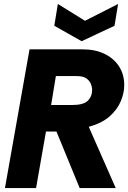

<svg xmlns="http://www.w3.org/2000/svg" viewBox="-20 -949 647 969"><path d="M5 0 129 -700H396Q461 -700 508 -677Q555 -654 581 -613.5Q607 -573 607 -520Q607 -480 589.5 -438Q572 -396 533 -361.5Q494 -327 428 -309L564 0H382L265 -285H212L162 0ZM238 -419H344Q401 -419 423 -440.5Q445 -462 445 -496Q445 -510 438.5 -526Q432 -542 415.5 -553.5Q399 -565 368 -565H262ZM392 -741 254 -819 272 -929 409 -844 576 -929 558 -819Z"/></svg>

Font: Rethink Sans ExtraBold
Style: Italic
Weight: 800
Italic angle: -10°
Designer: The Rethink Sans project authors (Hans Thiessen). DM Sans designed by Colophon Foundry.
Foundry: Rethink Communications LLC
Version: Version 1.001